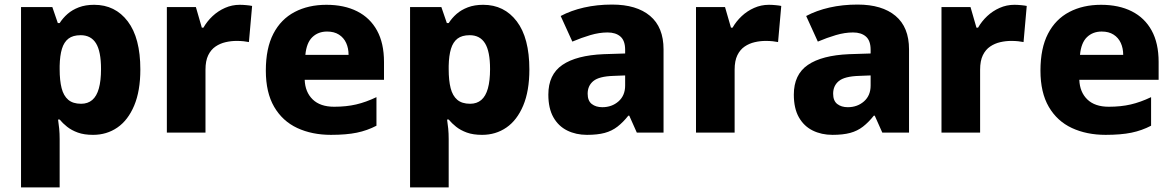

<svg xmlns="http://www.w3.org/2000/svg" viewBox="-20 -580 5131 840"><path d="M392 -559Q484 -559 539 -486.5Q594 -414 594 -276Q594 -182 567 -118Q540 -54 493.5 -22Q447 10 387 10Q348 10 320.5 0Q293 -10 273.5 -25.5Q254 -41 241 -57H234Q237 -38 239 -17Q241 4 241 28V240H72V-549H209L233 -479H241Q255 -501 275.5 -519Q296 -537 325 -548Q354 -559 392 -559ZM333 -426Q299 -426 279.5 -411Q260 -396 251 -366.5Q242 -337 241 -292V-277Q241 -228 249.5 -194.5Q258 -161 278.5 -143.5Q299 -126 335 -126Q364 -126 383.5 -142.5Q403 -159 412.5 -193Q422 -227 422 -278Q422 -355 400 -390.5Q378 -426 333 -426Z M1029 -559Q1042 -559 1058 -557.5Q1074 -556 1083 -554L1069 -396Q1060 -398 1046 -399.5Q1032 -401 1015 -401Q991 -401 967 -395.5Q943 -390 923 -376.5Q903 -363 891 -338.5Q879 -314 879 -275V0H710V-549H837L863 -459H870Q886 -487 910 -509.5Q934 -532 964.5 -545.5Q995 -559 1029 -559Z M1408 -559Q1486 -559 1542.5 -530.5Q1599 -502 1629.5 -446.5Q1660 -391 1660 -309V-231H1313Q1315 -177 1348 -145Q1381 -113 1442 -113Q1495 -113 1538 -123Q1581 -133 1627 -155V-30Q1587 -9 1541 0.5Q1495 10 1428 10Q1345 10 1280.5 -20Q1216 -50 1179.5 -112.5Q1143 -175 1143 -271Q1143 -369 1176 -432.5Q1209 -496 1269 -527.5Q1329 -559 1408 -559ZM1411 -442Q1372 -442 1346.5 -417.5Q1321 -393 1316 -340H1505Q1505 -369 1494.5 -392Q1484 -415 1463 -428.5Q1442 -442 1411 -442Z M2094 -559Q2186 -559 2241 -486.5Q2296 -414 2296 -276Q2296 -182 2269 -118Q2242 -54 2195.5 -22Q2149 10 2089 10Q2050 10 2022.5 0Q1995 -10 1975.5 -25.5Q1956 -41 1943 -57H1936Q1939 -38 1941 -17Q1943 4 1943 28V240H1774V-549H1911L1935 -479H1943Q1957 -501 1977.5 -519Q1998 -537 2027 -548Q2056 -559 2094 -559ZM2035 -426Q2001 -426 1981.5 -411Q1962 -396 1953 -366.5Q1944 -337 1943 -292V-277Q1943 -228 1951.5 -194.5Q1960 -161 1980.5 -143.5Q2001 -126 2037 -126Q2066 -126 2085.5 -142.5Q2105 -159 2114.5 -193Q2124 -227 2124 -278Q2124 -355 2102 -390.5Q2080 -426 2035 -426Z M2658 -560Q2765 -560 2824 -510.5Q2883 -461 2883 -364V0H2766L2733 -74H2729Q2706 -45 2681.5 -26Q2657 -7 2625.5 1.5Q2594 10 2548 10Q2500 10 2461.5 -9Q2423 -28 2401 -67Q2379 -106 2379 -166Q2379 -254 2440.5 -296Q2502 -338 2621 -343L2715 -346V-362Q2715 -402 2694.5 -420Q2674 -438 2638 -438Q2602 -438 2563 -426.5Q2524 -415 2484 -398L2433 -510Q2478 -534 2535 -547Q2592 -560 2658 -560ZM2664 -248Q2601 -246 2576 -225.5Q2551 -205 2551 -170Q2551 -139 2569 -125Q2587 -111 2615 -111Q2657 -111 2686 -136.5Q2715 -162 2715 -206V-250Z M3344 -559Q3357 -559 3373 -557.5Q3389 -556 3398 -554L3384 -396Q3375 -398 3361 -399.5Q3347 -401 3330 -401Q3306 -401 3282 -395.5Q3258 -390 3238 -376.5Q3218 -363 3206 -338.5Q3194 -314 3194 -275V0H3025V-549H3152L3178 -459H3185Q3201 -487 3225 -509.5Q3249 -532 3279.5 -545.5Q3310 -559 3344 -559Z M3732 -560Q3839 -560 3898 -510.5Q3957 -461 3957 -364V0H3840L3807 -74H3803Q3780 -45 3755.5 -26Q3731 -7 3699.5 1.5Q3668 10 3622 10Q3574 10 3535.5 -9Q3497 -28 3475 -67Q3453 -106 3453 -166Q3453 -254 3514.5 -296Q3576 -338 3695 -343L3789 -346V-362Q3789 -402 3768.5 -420Q3748 -438 3712 -438Q3676 -438 3637 -426.5Q3598 -415 3558 -398L3507 -510Q3552 -534 3609 -547Q3666 -560 3732 -560ZM3738 -248Q3675 -246 3650 -225.5Q3625 -205 3625 -170Q3625 -139 3643 -125Q3661 -111 3689 -111Q3731 -111 3760 -136.5Q3789 -162 3789 -206V-250Z M4418 -559Q4431 -559 4447 -557.5Q4463 -556 4472 -554L4458 -396Q4449 -398 4435 -399.5Q4421 -401 4404 -401Q4380 -401 4356 -395.5Q4332 -390 4312 -376.5Q4292 -363 4280 -338.5Q4268 -314 4268 -275V0H4099V-549H4226L4252 -459H4259Q4275 -487 4299 -509.5Q4323 -532 4353.5 -545.5Q4384 -559 4418 -559Z M4797 -559Q4875 -559 4931.5 -530.5Q4988 -502 5018.5 -446.5Q5049 -391 5049 -309V-231H4702Q4704 -177 4737 -145Q4770 -113 4831 -113Q4884 -113 4927 -123Q4970 -133 5016 -155V-30Q4976 -9 4930 0.5Q4884 10 4817 10Q4734 10 4669.5 -20Q4605 -50 4568.5 -112.5Q4532 -175 4532 -271Q4532 -369 4565 -432.5Q4598 -496 4658 -527.5Q4718 -559 4797 -559ZM4800 -442Q4761 -442 4735.5 -417.5Q4710 -393 4705 -340H4894Q4894 -369 4883.5 -392Q4873 -415 4852 -428.5Q4831 -442 4800 -442Z"/></svg>

Font: Noto Sans Armenian ExtraBold
Style: Regular
Weight: 800
Version: Version 2.007